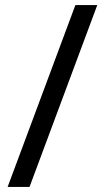

<svg xmlns="http://www.w3.org/2000/svg" viewBox="-20 -734 412 754"><path d="M362 -714 96 0H10L276 -714Z"/></svg>

Font: Noto Sans Nabataean
Style: Regular
Weight: 400
Designer: Monotype Design Team
Foundry: Monotype Imaging Inc.
Version: Version 2.001; ttfautohint (v1.8.4.7-5d5b)